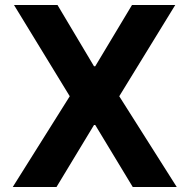

<svg xmlns="http://www.w3.org/2000/svg" viewBox="-20 -748 758 768"><path d="M210 -728H36L259 -363L31 0H206L356 -248H361L511 0H687L457 -363L681 -728H508L361 -483H356Z"/></svg>

Font: Wafeq
Style: Bold
Weight: 700
Designer: Rasmus Andersson & Azza Alameddine
Foundry: Google & TypeTogether
Version: Version 3.000;FEAKit 1.0